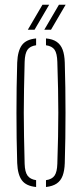

<svg xmlns="http://www.w3.org/2000/svg" viewBox="-20 -762 336 787"><path d="M50.5 -93.5Q49 -144 48.2 -195.8Q47.5 -247.5 47.5 -299.5Q47.5 -351.5 48.2 -403.2Q49 -455 50.5 -505.5Q52.5 -553.5 69.8 -577Q87 -600.5 128 -604.5V-576.5Q103 -573 92.5 -557.8Q82 -542.5 81 -508.5Q79.5 -447.5 78.5 -397.2Q77.5 -347 77.5 -299.8Q77.5 -252.5 78.5 -202Q79.5 -151.5 81 -90.5Q82 -57 93 -42Q104 -27 128 -23.5V4.5Q87 0.5 69.8 -22.8Q52.5 -46 50.5 -93.5ZM168.5 4.5V-23.5Q193 -27 203.5 -42Q214 -57 215 -90.5Q217 -151.5 218 -202Q219 -252.5 219 -299.8Q219 -347 218 -397.2Q217 -447.5 215 -508.5Q214 -543 203.8 -558Q193.5 -573 168.5 -576.5V-604.5Q196 -602 212.5 -590.5Q229 -579 236.8 -558.2Q244.5 -537.5 245.5 -505.5Q247 -455 247.8 -403.2Q248.5 -351.5 248.5 -299.8Q248.5 -248 247.8 -196.2Q247 -144.5 245.5 -93.5Q244.5 -62.5 236.8 -41.8Q229 -21 212.5 -9.8Q196 1.5 168.5 4.5ZM94 -640 154 -742.5H181.5L121.5 -640ZM161.5 -640 221.5 -742.5H249L189 -640Z"/></svg>

Font: Big Shoulders Stencil Display Thin ExtraLight
Style: Regular
Weight: 250
Version: Version 2.001